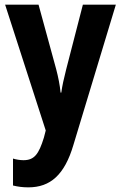

<svg xmlns="http://www.w3.org/2000/svg" viewBox="-20 -567 522 827"><path d="M2 -547 177 -5 169 26C147 97 128 123 81 123C66 123 49 120 36 116V232C56 237 77 240 102 240C197 240 258 186 296 58L479 -547H337L265 -268C255 -229 248 -197 244 -168H241C238 -199 231 -235 222 -269L146 -547Z"/></svg>

Font: Noto Sans Arabic UI Cn
Style: Bold
Weight: 700
Width: 3
Designer: Monotype Design Team, Nadine Chahine and Nizar Qandah
Foundry: Monotype Imaging Inc.
Version: Version 2.010